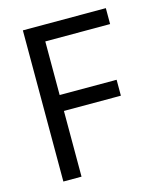

<svg xmlns="http://www.w3.org/2000/svg" viewBox="-103 -750 696 827"><g transform="rotate(-15 244.5 -337.0)"><path d="M412 -293H158V0H77V-674H447V-603H158V-364H412Z"/></g></svg>

Font: Hind Jalandhar
Style: Regular
Weight: 400
Designer: Namrata Goyal
Foundry: Indian Type Foundry
Version: Version 0.702;PS 1.0;hotconv 1.0.81;makeotf.lib2.5.63406